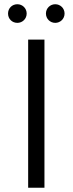

<svg xmlns="http://www.w3.org/2000/svg" viewBox="-20 -887 343 907"><path d="M190 0V-700H113V0ZM241 -779C265 -779 285 -798 285 -823C285 -848 265 -867 241 -867C217 -867 197 -848 197 -823C197 -798 217 -779 241 -779ZM62 -779C86 -779 106 -798 106 -823C106 -848 86 -867 62 -867C37 -867 18 -848 18 -823C18 -798 37 -779 62 -779Z"/></svg>

Font: Montserrat-Alt1
Style: Regular
Weight: 400
Designer: Differentunic
Foundry: Differentunic
Version: Version 7.222